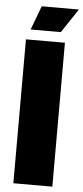

<svg xmlns="http://www.w3.org/2000/svg" viewBox="-60 -924 415 957"><g transform="rotate(5 147.5 -445.5)"><path d="M45 -720H240V0H45ZM109 -891H295L215 -771H64Z"/></g></svg>

Font: Protest Strike
Style: Regular
Weight: 400
Designer: Octavio Pardo
Foundry: Ashler Design
Version: Version 2.005; ttfautohint (v1.8.4.7-5d5b)